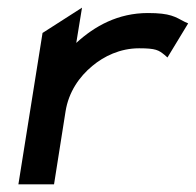

<svg xmlns="http://www.w3.org/2000/svg" viewBox="-20 -481 511 501"><path d="M28 0H121L151 -190C159 -241 187 -281 221 -309C251 -334 293 -355 343 -355C387 -355 394 -350 409 -338L417 -331L471 -420L462 -424C437 -437 425 -447 366 -447C288 -447 227 -413 179 -369L194 -461L91 -395Z"/></svg>

Font: Charger Pro
Style: ExBdExtObl
Weight: 400
Designer: Jasper
Foundry: Cannot Into Space Fonts
Version: Version 1.09